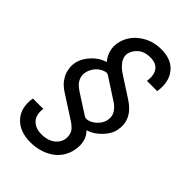

<svg xmlns="http://www.w3.org/2000/svg" viewBox="-260 -830 1072 1072"><g transform="rotate(45 275.5 -294.5)"><path d="M498.6 -555.4H417.6Q425.4 -603.7 405.7 -632.8Q386 -661.9 338.1 -661.9Q293.7 -661.9 266.3 -638.7Q239 -615.4 233 -585.2Q230.5 -570 234.9 -554.9Q239.3 -539.8 249.3 -527.3Q259.2 -514.9 270.2 -505.1Q281.2 -495.4 294 -487.2L419 -406.2Q512.8 -345.2 495.7 -250Q489.3 -210.6 453.5 -172.8Q417.6 -134.9 375 -122.2V-120.7Q417.6 -78.1 406.2 -5.7Q400.2 32.3 380.3 62.3Q360.4 92.3 331.9 110.6Q303.3 128.9 269.7 138.3Q236.2 147.7 200.3 147.7Q114.7 147.7 69.1 98Q23.4 48.3 36.9 -35.5H119.3Q111.2 15.3 137.4 43.9Q163.7 72.4 213.1 72.4Q240.1 72.4 263.5 64.1Q286.9 55.8 304 37.6Q321 19.5 325.3 -5.7Q327.8 -21 324.9 -34.6Q322.1 -48.3 317.1 -57.4Q312.1 -66.4 301.5 -76.2Q290.8 -85.9 284.1 -90.6Q277.3 -95.2 264.6 -103.3L264.2 -103.7L140.6 -183.2Q132.5 -188.6 124.8 -194.1Q117.2 -199.6 107.6 -208.3Q98 -217 91.1 -226.4Q84.2 -235.8 76.7 -248.6Q69.2 -261.4 65.9 -274.9Q62.5 -288.4 60.5 -305.6Q58.6 -322.8 62.5 -340.9Q69.2 -380.7 104 -419.2Q138.8 -457.7 183.2 -470.2V-473Q142.4 -523.4 152 -585.2Q163.7 -651.6 219.6 -694.4Q275.6 -737.2 350.9 -737.2Q431.8 -737.2 471.6 -686.8Q511.4 -636.4 498.6 -555.4ZM417.6 -250Q422.6 -278.8 407.8 -302.2Q393.1 -325.6 366.5 -342.3L241.5 -423.3Q230.8 -431.1 215 -426.5Q199.2 -421.9 184.1 -411.4Q169 -400.9 156.6 -381.6Q144.2 -362.2 140.6 -340.9Q137.4 -319.6 144.7 -301Q152 -282.3 163.5 -271Q175.1 -259.6 193.2 -247.2L312.5 -170.5Q326 -161.9 349.3 -169.9Q372.5 -177.9 393.1 -200.3Q413.7 -222.7 417.6 -250Z"/></g></svg>

Font: Karasuma Gothic
Style: Italic
Weight: 400
Italic angle: -9.39999°
Designer: Rasmus Andersson / Ryoko Nishizuka
Foundry: Genbu
Version: Version 1.00